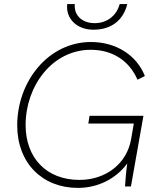

<svg xmlns="http://www.w3.org/2000/svg" viewBox="-20 -910 775 937"><path d="M360 7C459 7 546 -38 601 -112C596 -77 592 -31 590 0H619L680 -345H417L411 -307H633L620 -232C600 -112 497 -32 368 -32C206 -32 105 -140 105 -300C105 -489 234 -667 423 -667C532 -667 612 -611 651 -521L687 -539C646 -643 544 -705 424 -705C216 -705 64 -513 64 -298C64 -115 186 7 360 7ZM436 -765C523 -765 582 -811 601 -890H564C549 -834 503 -797 442 -797C380 -797 340 -836 345 -890H308C300 -819 355 -765 436 -765Z"/></svg>

Font: Fixel Display 20240404 ExLight
Style: Italic
Weight: 200
Italic angle: -10°
Designer: AlfaBravo + MacPaw
Foundry: Kyrylo Tkachov, Marchela Mozhyna, Serhii Makarenko, Maria Weinstein, Zakhar Kryvoshyya
Version: Version 1.211;Glyphs 3.2 (3225)